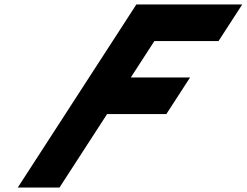

<svg xmlns="http://www.w3.org/2000/svg" viewBox="-20 -845 1111 865"><path d="M1071.4 -825H594.4L60 0H248L462.4 -331H729.4L836.3 -496H569.3L675.5 -660H964.5Z"/></svg>

Font: Hussar
Style: BdWodka
Weight: 700
Foundry: Cannot Into Space Fonts
Version: Version 2.00